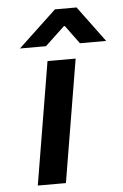

<svg xmlns="http://www.w3.org/2000/svg" viewBox="-53 -785 529 823"><g transform="rotate(-5 211.0 -373.0)"><path d="M164 -528H285L197 0H76ZM215 -746H308L422 -592H309L251 -671H247L163 -592H51Z"/></g></svg>

Font: Be Vietnam SemiBold
Style: Italic
Weight: 600
Italic angle: -9.556°
Designer: Gabriel Lam
Foundry: TypeRant
Version: Version 3.000